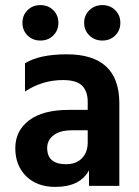

<svg xmlns="http://www.w3.org/2000/svg" viewBox="-20 -729 547 753"><path d="M138.5 -709Q169 -709 189 -689Q209 -669 209 -639.5Q209 -610 189 -590Q169 -570 138.5 -570Q108 -570 88 -590Q68 -610 68 -639.5Q68 -669 88 -689Q108 -709 138.5 -709ZM381.5 -709Q412 -709 432 -689Q452 -669 452 -639.5Q452 -610 432 -590Q412 -570 381.5 -570Q351 -570 330.5 -590Q310 -610 310 -639.5Q310 -669 330.5 -689Q351 -709 381.5 -709ZM197 4Q125 4 82.5 -38Q40 -80 40 -148Q40 -216 94 -257Q148 -298 250 -298H324V-329Q324 -371 302 -393Q280 -415 227 -415Q146 -415 78 -370V-481Q135 -516 242 -516Q448 -516 448 -324V0H329V-61Q294 4 197 4ZM239 -85Q279 -85 301.5 -108.5Q324 -132 324 -170V-218H262Q215 -218 190 -198.5Q165 -179 165 -149Q165 -85 239 -85Z"/></svg>

Font: Hind Jalandhar SemiBold
Style: Regular
Weight: 600
Designer: Namrata Goyal
Foundry: Indian Type Foundry
Version: Version 0.702;PS 1.0;hotconv 1.0.81;makeotf.lib2.5.63406